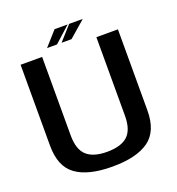

<svg xmlns="http://www.w3.org/2000/svg" viewBox="-142 -907 946 1026"><g transform="rotate(-20 331.0 -394.0)"><path d="M323.5 4.5Q461 4.5 530.8 -45.8Q600.5 -96 600.5 -214.5V-675H478V-229Q478 -148 440 -113.8Q402 -79.5 323.5 -79.5Q245.5 -79.5 207.5 -114Q169.5 -148.5 169.5 -229V-675H47V-214.5Q47 -96 116.8 -45.8Q186.5 4.5 323.5 4.5ZM293 -710.5H349.5L443 -791.5H365.5ZM210.5 -710.5H267L357 -791.5H282.5Z"/></g></svg>

Font: Anybody UltraCondensed Thin Medium
Style: Regular
Weight: 500
Version: Version 1.111